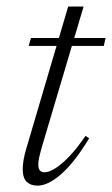

<svg xmlns="http://www.w3.org/2000/svg" viewBox="-20 -574 352 604"><path d="M70 -429.5 77.5 -454.5H312L306.5 -429.5ZM113 -116Q109 -102 106 -90.5Q103 -79 101.8 -70.8Q100.5 -62.5 100.5 -56Q100.5 -43 105.8 -37.5Q111 -32 120.5 -32Q133.5 -32 153.2 -44Q173 -56 197.2 -81.2Q221.5 -106.5 249 -146.5L260.5 -139Q236 -98.5 213.5 -70.2Q191 -42 170.5 -24.5Q150 -7 132 1.5Q114 10 98 10Q76.5 10 64 -2Q51.5 -14 51.5 -42Q51.5 -54.5 54.2 -71.2Q57 -88 64 -111L194.5 -553.5H243Z"/></svg>

Font: Newsreader 36pt Light
Style: Italic
Weight: 300
Italic angle: -17°
Designer: Hugues Gentile
Foundry: Production Type
Version: Version 1.003